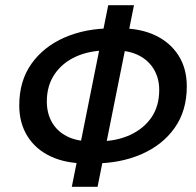

<svg xmlns="http://www.w3.org/2000/svg" viewBox="-20 -696 755 738"><path d="M256 22 396 -676H495L355 22ZM308 -68Q232 -68 174.5 -95Q117 -122 85.5 -172.5Q54 -223 54 -291Q54 -385 101 -451Q148 -517 228.5 -552Q309 -587 410 -587H444Q520 -587 577 -560Q634 -533 666 -483Q698 -433 698 -364Q698 -270 651 -204Q604 -138 523 -103Q442 -68 342 -68ZM327 -153H360Q427 -153 479.5 -177Q532 -201 562 -244.5Q592 -288 592 -350Q592 -395 571.5 -429.5Q551 -464 513.5 -483Q476 -502 425 -502H391Q324 -502 272 -478.5Q220 -455 190 -411Q160 -367 160 -306Q160 -260 180 -225.5Q200 -191 237.5 -172Q275 -153 327 -153Z"/></svg>

Font: Source Sans 3 SemiBold
Style: Italic
Weight: 600
Italic angle: -11°
Designer: Paul D. Hunt
Foundry: Adobe
Version: Version 3.046;hotconv 1.0.118;makeotfexe 2.5.65603